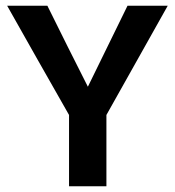

<svg xmlns="http://www.w3.org/2000/svg" viewBox="-20 -653 613 673"><path d="M5 -633H146Q216 -491 288 -349L427 -633H568L353 -250V0H222V-250Q108 -450 5 -633Z"/></svg>

Font: Tajawal
Style: Bold
Weight: 700
Designer: Boutros Fonts
Foundry: Created by Boutros International 2017
Version: Version 1.700